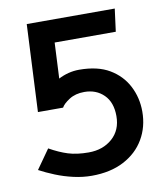

<svg xmlns="http://www.w3.org/2000/svg" viewBox="-75 -628 657 767"><g transform="rotate(-10 253.5 -245.0)"><path d="M170 -212Q178 -227 203 -243Q228 -259 264 -259Q312 -259 343 -228.5Q374 -198 374 -142Q374 -85 336 -51.5Q298 -18 240 -18Q192 -18 157 -29Q122 -40 83 -62L28 16Q56 31 90.5 45Q125 59 162.5 67.5Q200 76 236 76Q312 76 366.5 47.5Q421 19 450 -30.5Q479 -80 479 -142Q479 -198 454.5 -245.5Q430 -293 382 -321.5Q334 -350 259 -350Q237 -350 215.5 -344.5Q194 -339 175 -329L182 -474H430L442 -566H85L68 -212Z"/></g></svg>

Font: Catamaran SemiBold
Style: Regular
Weight: 600
Designer: Pria Ravichandran
Version: Version 2.000